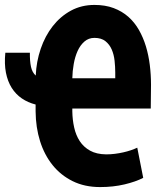

<svg xmlns="http://www.w3.org/2000/svg" viewBox="-38 -740 658 771"><path d="M364.3 11.2Q301.8 11.2 253.9 -12.5Q206.1 -36.1 173.1 -77.1Q140.1 -118.2 122.8 -173.3Q105.5 -228.5 105 -292.5V-320.3Q74.2 -328.1 49.8 -344.7Q25.4 -361.3 9 -387.2Q-7.3 -413.1 -14.2 -448.2Q-21 -483.4 -16.6 -528.3H82Q81.5 -494.6 86.4 -471.9Q91.3 -449.2 105.5 -436.5Q107.9 -492.7 125.5 -544.2Q143.1 -595.7 173.8 -635Q204.6 -674.3 246.8 -697.3Q289.1 -720.2 341.3 -720.2Q384.8 -720.2 418.5 -707.5Q452.1 -694.8 477.3 -672.6Q502.4 -650.4 519.8 -619.9Q537.1 -589.4 547.9 -554Q558.6 -518.6 563.5 -479.2Q568.4 -439.9 568.4 -399.9L567.4 -304.2H252.4V-292.5Q252.9 -259.3 259.8 -228.3Q266.6 -197.3 282.2 -173.3Q297.9 -149.4 323.7 -135Q349.6 -120.6 388.2 -120.1Q405.8 -120.1 423.3 -122.3Q440.9 -124.5 457 -128.2Q473.1 -131.8 487.5 -136.7Q502 -141.6 513.2 -147L537.1 -25.9Q507.3 -10.3 461.9 0.5Q416.5 11.2 364.3 11.2ZM341.3 -587.9Q317.9 -587.9 301 -573.2Q284.2 -558.6 273.7 -535.4Q263.2 -512.2 258.1 -483.2Q252.9 -454.1 252.4 -425.8H424.8V-448.7Q424.8 -471.7 422.1 -496.3Q419.4 -521 410.6 -541.3Q401.9 -561.5 385.3 -574.7Q368.7 -587.9 341.3 -587.9Z"/></svg>

Font: Roboto Mono
Style: Bold
Weight: 700
Designer: Google
Version: Version 2.000985; 2015; ttfautohint (v1.3)